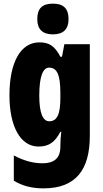

<svg xmlns="http://www.w3.org/2000/svg" viewBox="-20 -796 564 1056"><path d="M271 -776C211 -776 185 -748 185 -691C185 -635 214 -607 271 -607C328 -607 357 -635 357 -691C357 -747 331 -776 271 -776ZM197 -563C93 -563 32 -453 32 -272C32 -99 93 10 192 10C249 10 282 -14 312 -71H317C314 -51 312 -17 312 5V11C312 78 273 102 214 102C165 102 115 90 56 59V198C103 226 154 240 219 240C398 240 474 137 474 -49V-553H334L321 -484H312C281 -544 249 -563 197 -563ZM250 -424C294 -424 312 -384 312 -285V-256C312 -168 294 -129 251 -129C215 -129 196 -176 196 -270C196 -375 216 -424 250 -424Z"/></svg>

Font: Noto Sans Georgian ExtraCondensed Black
Style: Regular
Weight: 900
Width: 2
Designer: Monotype Design Team, Akaki Razmadze
Foundry: Google LLC
Version: Version 2.005